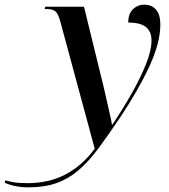

<svg xmlns="http://www.w3.org/2000/svg" viewBox="-180 -565 728 825"><path d="M-59 240Q-88 240 -114.5 234.5Q-141 229 -160 220L-157 210Q-144 214 -122 218Q-100 222 -62 222Q31 222 102.5 184Q174 146 227 74L79 -473Q71 -503 60 -514.5Q49 -526 22 -526H12L14 -536H181L251 -250Q256 -231 263.5 -199.5Q271 -168 278.5 -134Q286 -100 292.5 -72Q299 -44 301 -30H303Q347 -95 385 -162Q423 -229 447 -288.5Q471 -348 471 -391Q471 -429 447.5 -448.5Q424 -468 371 -468Q371 -506 391.5 -525.5Q412 -545 439 -545Q472 -545 490.5 -523.5Q509 -502 509 -460Q509 -381 461.5 -279Q414 -177 336 -60Q285 16 243 72.5Q201 129 158 166Q115 203 63.5 221.5Q12 240 -59 240Z"/></svg>

Font: Noto Serif Display Medium
Style: Italic
Weight: 500
Italic angle: -12°
Designer: Monotype Design Team
Foundry: Monotype Imaging Inc.
Version: Version 2.009